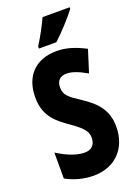

<svg xmlns="http://www.w3.org/2000/svg" viewBox="-173 -1054 784 1085"><g transform="rotate(-20 218.5 -511.5)"><path d="M392 -972V-982H229C208 -937 183 -888 149 -835V-822H254C302 -866 365 -936 392 -972ZM409 -259C409 -354 362 -411 277 -466C206 -513 186 -529 186 -576C186 -611 206 -636 244 -636C279 -636 314 -623 367 -593L409 -726C344 -760 290 -775 238 -775C105 -775 34 -691 35 -568C35 -448 108 -401 168 -358C232 -313 257 -288 257 -247C257 -210 238 -181 192 -181C142 -181 85 -205 30 -240V-84C86 -53 144 -41 196 -41C322 -41 409 -125 409 -259Z"/></g></svg>

Font: Noto Sans Tamil UI ExtraCondensed ExtraBold
Style: Regular
Weight: 800
Width: 2
Designer: Jelle Bosma - Monotype Design Team
Foundry: Monotype Imaging Inc.
Version: Version 2.004